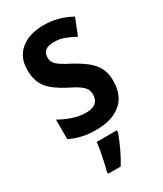

<svg xmlns="http://www.w3.org/2000/svg" viewBox="-194 -679 785 923"><g transform="rotate(-30 198.5 -217.0)"><path d="M367 -206Q367 -124 317 -82.5Q267 -41 180 -41Q136 -41 101.5 -49Q67 -57 35 -72V-181Q65 -163 103 -150Q141 -137 179 -137Q215 -137 232.5 -152.5Q250 -168 250 -196Q250 -212 244 -225Q238 -238 218.5 -252.5Q199 -267 158 -287Q97 -318 66 -355Q35 -392 35 -456Q35 -526 82.5 -565Q130 -604 210 -604Q290 -604 362 -564L326 -473Q298 -488 271.5 -498.5Q245 -509 212 -509Q149 -509 149 -459Q149 -444 156 -431.5Q163 -419 183 -405.5Q203 -392 241 -373Q277 -353 305.5 -331Q334 -309 350.5 -279.5Q367 -250 367 -206ZM263 20Q251 55 232 95.5Q213 136 192 170H122V158Q127 140 133 113.5Q139 87 144 59Q149 31 151 10H263Z"/></g></svg>

Font: Noto Sans Tamil UI Condensed SemiBold
Style: Regular
Weight: 600
Width: 3
Designer: Jelle Bosma - Monotype Design Team
Foundry: Monotype Imaging Inc.
Version: Version 2.004; ttfautohint (v1.8.4.7-5d5b)